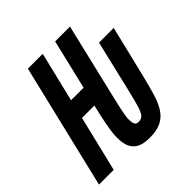

<svg xmlns="http://www.w3.org/2000/svg" viewBox="-222 -842 1006 1006"><g transform="rotate(-45 281.5 -339.0)"><path d="M326 15Q269 15 241.5 -7Q214 -29 207.5 -67.5Q201 -106 208 -154.5Q215 -203 227 -255L240 -310H148L73 0H-36L130 -693H240L173 -416H266L332 -693H442L339 -260Q335 -241 328 -211.5Q321 -182 317 -153Q313 -124 318 -104.5Q323 -85 343 -85Q364 -85 376 -98.5Q388 -112 398.5 -148Q409 -184 425 -251L490 -526H599L530 -241Q515 -180 501 -132.5Q487 -85 466.5 -52Q446 -19 412.5 -2Q379 15 326 15Z"/></g></svg>

Font: Ubuntu Sans Mono
Style: Bold Italic
Weight: 700
Italic angle: -13.5°
Monospace: yes
Designer: Dalton Maag Ltd
Foundry: Dalton Maag Ltd
Version: Version 1.006